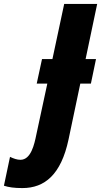

<svg xmlns="http://www.w3.org/2000/svg" viewBox="-178 -734 515 978"><path d="M-64 224C50 224 133 155 171 -23L231 -308H285L311 -433H258L317 -714H149L89 -433H36L9 -308H63L7 -48C-3 1 -20 80 -74 80C-91 80 -108 74 -127 65L-158 212C-133 220 -106 224 -64 224Z"/></svg>

Font: Noto Sans UI Condensed Black
Style: Italic
Weight: 900
Width: 3
Italic angle: -192°
Designer: Monotype Design Team
Foundry: Monotype Imaging Inc.
Version: Version 1.901